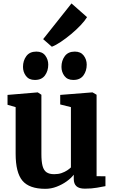

<svg xmlns="http://www.w3.org/2000/svg" viewBox="-20 -1118 682 1148"><path d="M487.5 10Q452.5 10 436.8 -4.8Q421 -19.5 421 -48V-73.5Q405.5 -53 378.8 -33.8Q352 -14.5 319 -1.8Q286 11 251 11Q155 11 114.2 -37.5Q73.5 -86 73.5 -199V-477.5L25 -491.5V-550.5L204 -565.5H206L227.5 -551.5V-197Q227.5 -152 234.5 -125.8Q241.5 -99.5 258.2 -88Q275 -76.5 304 -76.5Q329 -76.5 348.2 -83.2Q367.5 -90 381.5 -99.2Q395.5 -108.5 404 -117V-477.5L340 -493.5V-550.5L530 -565.5H533.5L557.5 -551.5V-64.5L610.5 -64V-5Q592.5 -1.5 560.5 4.2Q528.5 10 487.5 10ZM188 -640Q153 -640 135.2 -663.8Q117.5 -687.5 117.5 -718Q117.5 -755.5 137.5 -782.5Q157.5 -809.5 197 -809.5H198Q233 -809.5 250.8 -785.8Q268.5 -762 268.5 -731.5Q268.5 -694 248.8 -667Q229 -640 189 -640ZM418 -640Q383 -640 365.2 -663.8Q347.5 -687.5 347.5 -718Q347.5 -755.5 367.5 -782.5Q387.5 -809.5 427 -809.5H427.5Q462.5 -809.5 480.5 -785.8Q498.5 -762 498.5 -731.5Q498.5 -694 478.8 -667Q459 -640 419 -640ZM289.5 -839 238 -884 407.5 -1097.5 500.5 -1015.5Q487.5 -994 462 -967Q436.5 -940 405.2 -914Q374 -888 343.8 -867.8Q313.5 -847.5 291 -839Z"/></svg>

Font: Merriweather 24pt ExtraBold
Style: Regular
Weight: 800
Version: Version 2.100